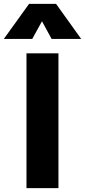

<svg xmlns="http://www.w3.org/2000/svg" viewBox="-55 -977 442 997"><path d="M82.5 0V-700H248.5V0ZM-35 -775 96 -957H236L366.5 -775H213L163 -866.5L112.5 -775Z"/></svg>

Font: Geologica
Style: Bold
Weight: 700
Designer: Sindre Bremnes, Frode Helland
Foundry: Monokrom Skriftforlag AS
Version: Version 1.010; ttfautohint (v1.8.4.7-5d5b);gftools[0.9.28]